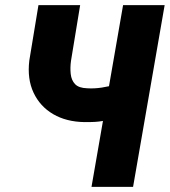

<svg xmlns="http://www.w3.org/2000/svg" viewBox="-20 -731 664 751"><path d="M130.4 -710.9H293.5L257.8 -493.7Q253.9 -466.3 256.6 -441.7Q259.3 -417 273.7 -401.9Q288.1 -386.7 320.8 -385.7Q335 -384.8 349.1 -385.5Q363.3 -386.2 377.9 -388.4Q392.6 -390.6 406.5 -393.8Q420.4 -397 434.1 -402.8L420.4 -269.5Q408.7 -263.7 395 -260.5Q381.3 -257.3 366.9 -255.6Q352.5 -253.9 338.4 -253.7Q324.2 -253.4 311 -253.4Q239.7 -254.4 188.2 -284.4Q136.7 -314.5 111.3 -368.4Q85.9 -422.4 94.7 -494.6ZM461.4 -710.9H624L500.5 0H337.9Z"/></svg>

Font: Roboto Condensed Black
Style: Italic
Weight: 900
Italic angle: -12°
Designer: Christian Robertson
Foundry: Google
Version: Version 3.008; 2023